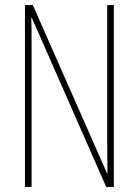

<svg xmlns="http://www.w3.org/2000/svg" viewBox="-20 -734 544 754"><path d="M427 0V-714H401V-181C401 -152 402 -99 402 -54H400L109 -714H78V0H104V-548C104 -604 104 -637 103 -664H105L397 0Z"/></svg>

Font: Noto Sans Kannada ExtraCondensed Thin
Style: Regular
Weight: 100
Width: 2
Designer: Jelle Bosma - Monotype Design Team
Foundry: Monotype Imaging Inc.
Version: Version 2.005